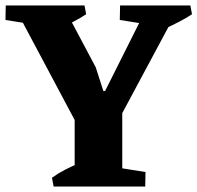

<svg xmlns="http://www.w3.org/2000/svg" viewBox="-23 -682 722 702"><path d="M256 -232 27 -662H207L327 -436L355 -349L378 -350L397 -312ZM173 0 167 -32Q189 -48 214 -61Q239 -74 266 -85L267 0ZM368 0 371 -75 509 -53 508 0ZM250 0V-320H424V0ZM135 -587 -3 -609 -2 -662H138ZM193 -577 184 -662H286L292 -630Q271 -616 246 -603Q221 -590 193 -577ZM412 -246 330 -287 518 -662H635ZM553 -587 415 -609 416 -662H556ZM580 -577 571 -662H673L679 -630Q658 -616 633 -603Q608 -590 580 -577Z"/></svg>

Font: Eczar
Style: Bold
Weight: 700
Designer: Vaibhav Singh
Foundry: Rosetta Type Foundry
Version: Version 2.000